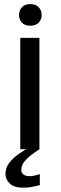

<svg xmlns="http://www.w3.org/2000/svg" viewBox="-20 -708 288 911"><path d="M167 0H76.2V-528.3H167ZM123.5 -585.9Q97.2 -585.9 83.7 -600.8Q70.3 -615.7 70.3 -636.7Q70.3 -658.2 83.7 -673.3Q97.2 -688.5 123.5 -688.5Q149.9 -688.5 163.8 -673.3Q177.7 -658.2 177.7 -636.7Q177.7 -615.7 163.8 -600.8Q149.9 -585.9 123.5 -585.9ZM90.8 182.6Q46.4 182.6 26.1 162.4Q5.9 142.1 5.9 118.2Q5.9 87.9 24.4 64Q43 40 69.6 22Q96.2 3.9 119.6 -9.3L167 0Q157.7 6.3 148.4 12.7Q139.2 19 130.4 25.9Q109.4 41.5 95.2 59.3Q81.1 77.1 81.1 98.6Q81.1 112.3 91.8 120.1Q102.5 127.9 120.1 127.9Q131.3 127.9 143.6 125.2Q155.8 122.6 168.9 118.2V170.4Q150.4 175.3 131.3 179Q112.3 182.6 90.8 182.6Z"/></svg>

Font: Heebo
Style: Regular
Weight: 400
Designer: Oded Ezer
Foundry: Ezer Type House
Version: Version 3.100